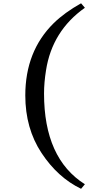

<svg xmlns="http://www.w3.org/2000/svg" viewBox="-20 -882 540 1175"><path d="M249.5 -309.6Q249.5 87.9 499.5 245.6L476.1 273.4Q333.5 204.6 234.1 54.2Q134.8 -96.2 134.8 -297.9Q134.8 -568.8 308.6 -740.2Q375 -805.2 476.1 -861.8L499.5 -834.5Q299.3 -692.9 261.7 -452.1Q249.5 -376.5 249.5 -309.6Z"/></svg>

Font: Cantata One
Style: Regular
Weight: 400
Designer: Joana Maria Correia da Silva
Foundry: Joana Maria Correia da Silva
Version: Version 1.002